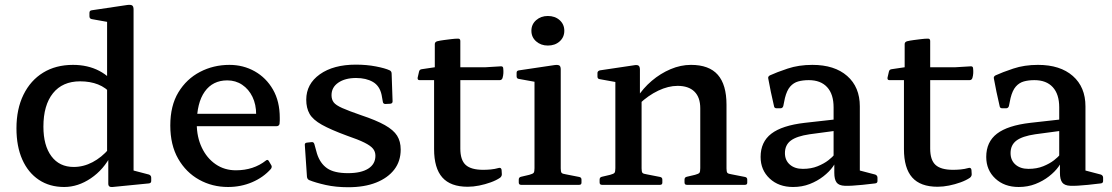

<svg xmlns="http://www.w3.org/2000/svg" viewBox="-20 -775 4661 805"><path d="M429 -162V-595H540V-162ZM448 -380Q424 -408 391 -421Q358 -434 316 -434Q242 -434 202 -384Q162 -334 162 -244Q162 -165 195.5 -120Q229 -75 289 -75Q330 -75 368 -95Q406 -115 437 -151L447 -127Q415 -64 361 -27.5Q307 9 249 9Q188 9 143 -21Q98 -51 73.5 -106Q49 -161 49 -237Q49 -318 78.5 -378Q108 -438 161 -470.5Q214 -503 286 -503Q348 -503 396 -478Q444 -453 477 -403ZM429 -567V-714L448 -680L364 -695Q355 -697 355 -707V-721Q355 -731 365 -732L513 -754Q527 -756 533.5 -752.5Q540 -749 540 -735V-567ZM540 -162V-32L521 -65L605 -43Q614 -39 614 -30V-16Q614 -7 604 -6L452 9Q443 10 438.5 6.5Q434 3 434 -5V-121L429 -131V-162Z M936 9Q870 9 815 -21.5Q760 -52 727 -109.5Q694 -167 694 -249Q694 -332 728 -388Q762 -444 818.5 -473.5Q875 -503 942 -503Q1000 -503 1048 -476Q1096 -449 1124.5 -399.5Q1153 -350 1153 -281Q1153 -276 1153 -269Q1153 -262 1152 -255Q1149 -246 1140 -246H791V-298H1078L1054 -278Q1054 -283 1054 -287Q1054 -291 1054 -295Q1054 -337 1038.5 -369Q1023 -401 995.5 -419.5Q968 -438 933 -438Q872 -438 838.5 -391Q805 -344 805 -256Q805 -201 826 -156.5Q847 -112 884 -86.5Q921 -61 969 -61Q1043 -61 1095 -102Q1102 -108 1107 -100L1117 -83Q1122 -76 1116 -67Q1084 -31 1037 -11Q990 9 936 9Z M1494 -292Q1557 -271 1593.5 -250.5Q1630 -230 1645 -206Q1660 -182 1660 -148Q1660 -99 1633 -64Q1606 -29 1557 -9.5Q1508 10 1440 10Q1388 10 1345.5 0.5Q1303 -9 1276 -20Q1268 -24 1267 -34L1258 -167Q1257 -176 1267 -177L1285 -179Q1295 -181 1298 -171L1309 -131Q1322 -90 1351.5 -69.5Q1381 -49 1439 -49Q1494 -49 1524 -68Q1554 -87 1554 -122Q1554 -139 1544 -151.5Q1534 -164 1508 -177Q1482 -190 1435 -206Q1367 -231 1329.5 -252Q1292 -273 1278 -297.5Q1264 -322 1264 -357Q1264 -423 1321 -463.5Q1378 -504 1472 -504Q1517 -504 1556 -496.5Q1595 -489 1614 -480Q1622 -476 1622 -466L1626 -350Q1626 -341 1616 -340L1596 -339Q1586 -339 1585 -349L1580 -377Q1572 -415 1543.5 -431.5Q1515 -448 1473 -448Q1427 -448 1398.5 -428.5Q1370 -409 1370 -376Q1370 -358 1379 -346Q1388 -334 1415 -322Q1442 -310 1494 -292Z M1941 8Q1869 8 1834.5 -31Q1800 -70 1800 -150V-477L1803 -493V-590Q1803 -599 1813 -602Q1825 -605 1840.5 -607Q1856 -609 1872 -611Q1888 -613 1901 -613Q1910 -613 1910 -603V-152Q1910 -104 1932.5 -83.5Q1955 -63 2006 -63Q2021 -63 2037.5 -64.5Q2054 -66 2072 -71Q2081 -73 2083 -63L2084 -46Q2085 -37 2077 -30Q2061 -19 2037.5 -10.5Q2014 -2 1989 3Q1964 8 1941 8ZM1739 -439Q1730 -439 1731 -449L1737 -475Q1739 -484 1749 -485L1803 -493H2015L2081 -497Q2090 -497 2090 -487Q2091 -478 2090.5 -468Q2090 -458 2087 -448Q2084 -439 2075 -439Z M2221 0V-316H2331V0ZM2165 0Q2155 0 2155 -10V-22Q2155 -32 2165 -34L2199 -42Q2214 -46 2217.5 -50.5Q2221 -55 2221 -70V-180H2331V-69Q2331 -55 2334.5 -50.5Q2338 -46 2353 -44L2409 -33Q2418 -31 2418 -22V-9Q2418 0 2408 0ZM2221 -316V-463L2239 -429L2156 -444Q2146 -445 2146 -455V-470Q2146 -479 2156 -480L2304 -502Q2319 -504 2325 -500.5Q2331 -497 2331 -484V-316ZM2277 -584Q2248 -584 2228 -601.5Q2208 -619 2208 -646Q2208 -673 2228 -690.5Q2248 -708 2277 -708Q2307 -708 2326.5 -690.5Q2346 -673 2346 -646Q2346 -619 2326.5 -601.5Q2307 -584 2277 -584Z M2916 -321Q2916 -367 2891.5 -391Q2867 -415 2821 -415Q2782 -415 2740 -395Q2698 -375 2661 -340L2650 -364Q2676 -405 2712.5 -436Q2749 -467 2791.5 -485Q2834 -503 2877 -503Q2953 -503 2989.5 -461.5Q3026 -420 3026 -336V0H2916ZM2560 0V-315H2670V0ZM2504 0Q2494 0 2494 -10V-22Q2494 -32 2504 -34L2538 -42Q2553 -46 2556.5 -50.5Q2560 -55 2560 -70V-180H2670V-69Q2670 -55 2673.5 -50.5Q2677 -46 2692 -44L2748 -33Q2757 -31 2757 -22V-9Q2757 0 2747 0ZM2860 0Q2850 0 2850 -10V-22Q2850 -32 2860 -34L2894 -42Q2909 -46 2912.5 -50.5Q2916 -55 2916 -70V-180H3026V-69Q3026 -55 3029.5 -50.5Q3033 -46 3048 -44L3104 -33Q3113 -31 3113 -22V-9Q3113 0 3103 0ZM2560 -315V-462L2578 -428L2495 -443Q2485 -444 2485 -454V-469Q2485 -477 2495 -480L2636 -501Q2651 -504 2657 -500Q2663 -496 2663 -483V-381L2670 -364V-315Z M3305 9Q3245 9 3207 -26.5Q3169 -62 3169 -117Q3169 -180 3214 -214.5Q3259 -249 3354 -260L3488 -275L3486 -227L3374 -212Q3320 -204 3295.5 -185.5Q3271 -167 3271 -133Q3271 -103 3291.5 -85Q3312 -67 3346 -67Q3381 -67 3408 -78Q3435 -89 3453 -103Q3471 -117 3478 -127L3490 -114Q3487 -97 3472 -76Q3457 -55 3432 -35.5Q3407 -16 3375 -3.5Q3343 9 3305 9ZM3475 -325Q3475 -380 3448 -409.5Q3421 -439 3371 -439Q3346 -439 3326.5 -433.5Q3307 -428 3293 -412Q3279 -396 3271 -364L3264 -330Q3261 -321 3252 -321H3236Q3226 -321 3225 -331Q3218 -361 3212 -389.5Q3206 -418 3201 -446Q3199 -454 3208 -459Q3236 -472 3282.5 -487.5Q3329 -503 3386 -503Q3479 -503 3532 -456.5Q3585 -410 3585 -329V-162H3475ZM3585 -162V-32L3566 -65L3650 -43Q3659 -39 3659 -30V-16Q3659 -7 3649 -6L3596 0Q3547 5 3522 4Q3497 3 3487.5 -10Q3478 -23 3478 -50V-100L3475 -108V-162Z M3911 8Q3839 8 3804.5 -31Q3770 -70 3770 -150V-477L3773 -493V-590Q3773 -599 3783 -602Q3795 -605 3810.5 -607Q3826 -609 3842 -611Q3858 -613 3871 -613Q3880 -613 3880 -603V-152Q3880 -104 3902.5 -83.5Q3925 -63 3976 -63Q3991 -63 4007.5 -64.5Q4024 -66 4042 -71Q4051 -73 4053 -63L4054 -46Q4055 -37 4047 -30Q4031 -19 4007.5 -10.5Q3984 -2 3959 3Q3934 8 3911 8ZM3709 -439Q3700 -439 3701 -449L3707 -475Q3709 -484 3719 -485L3773 -493H3985L4051 -497Q4060 -497 4060 -487Q4061 -478 4060.5 -468Q4060 -458 4057 -448Q4054 -439 4045 -439Z M4251 9Q4191 9 4153 -26.5Q4115 -62 4115 -117Q4115 -180 4160 -214.5Q4205 -249 4300 -260L4434 -275L4432 -227L4320 -212Q4266 -204 4241.5 -185.5Q4217 -167 4217 -133Q4217 -103 4237.5 -85Q4258 -67 4292 -67Q4327 -67 4354 -78Q4381 -89 4399 -103Q4417 -117 4424 -127L4436 -114Q4433 -97 4418 -76Q4403 -55 4378 -35.5Q4353 -16 4321 -3.5Q4289 9 4251 9ZM4421 -325Q4421 -380 4394 -409.5Q4367 -439 4317 -439Q4292 -439 4272.5 -433.5Q4253 -428 4239 -412Q4225 -396 4217 -364L4210 -330Q4207 -321 4198 -321H4182Q4172 -321 4171 -331Q4164 -361 4158 -389.5Q4152 -418 4147 -446Q4145 -454 4154 -459Q4182 -472 4228.5 -487.5Q4275 -503 4332 -503Q4425 -503 4478 -456.5Q4531 -410 4531 -329V-162H4421ZM4531 -162V-32L4512 -65L4596 -43Q4605 -39 4605 -30V-16Q4605 -7 4595 -6L4542 0Q4493 5 4468 4Q4443 3 4433.5 -10Q4424 -23 4424 -50V-100L4421 -108V-162Z"/></svg>

Font: Hahmlet Medium
Style: Regular
Weight: 500
Version: Version 1.002